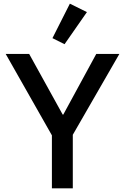

<svg xmlns="http://www.w3.org/2000/svg" viewBox="-20 -1027 683 1047"><path d="M454 -961 332 -786 266 -819 361 -1007ZM377 -292V0H263V-289L11 -733H139L322 -402H325L505 -733H631Z"/></svg>

Font: IBM Plex Sans JP Medm
Style: Regular
Weight: 500
Designer: Mike Abbink; Paul van der Laan; Pieter van Rosmalen; Wujin Sim; Yejin Wi; Jinhee Kim; Boomi Park; Yona Kim; Kichan Ma
Foundry: Sandoll Inc.
Version: Version 1.002